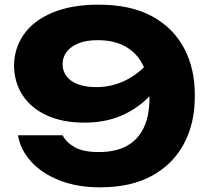

<svg xmlns="http://www.w3.org/2000/svg" viewBox="-20 -786 897 822"><path d="M408 16Q311 16 235.5 -13.5Q160 -43 113.5 -94Q67 -145 57 -207H248Q263 -177 299.5 -156Q336 -135 402 -135Q477 -135 525 -162.5Q573 -190 596.5 -241.5Q620 -293 620 -367Q620 -448 594 -503Q568 -558 518.5 -586Q469 -614 399 -614Q349 -614 316 -600.5Q283 -587 265.5 -564Q248 -541 248 -512Q248 -482 264.5 -460Q281 -438 313 -425.5Q345 -413 393 -413Q457 -413 515.5 -441Q574 -469 621 -524L691 -476Q661 -414 611.5 -365.5Q562 -317 495 -289Q428 -261 341 -261Q248 -261 180.5 -292Q113 -323 77 -378Q41 -433 40 -505Q41 -581 83 -640Q125 -699 206 -732.5Q287 -766 402 -766Q540 -766 631.5 -716Q723 -666 769 -578Q815 -490 814 -376Q815 -262 769 -173.5Q723 -85 632.5 -34.5Q542 16 408 16Z"/></svg>

Font: Unbounded
Style: Bold
Weight: 700
Designer: Luke Prowse, Jean-Baptiste Morizot, Fátima Lázaro, Florian Runge
Foundry: NaN
Version: Version 1.700